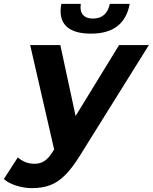

<svg xmlns="http://www.w3.org/2000/svg" viewBox="-102 -771 790 993"><path d="M64 202Q23 202 -18 189Q-59 176 -82 155L-10 43Q7 58 28.5 67Q50 76 76 76Q107 76 129 61Q151 46 173 10L178 2L54 -538H210L289 -171L514 -538H668L310 36Q270 100 233.5 136Q197 172 156.5 187Q116 202 64 202ZM369 -597Q279 -597 240 -636Q201 -675 215 -751H316Q310 -715 326.5 -695Q343 -675 378 -675Q450 -675 466 -751H569Q540 -597 369 -597Z"/></svg>

Font: Montserrat
Style: Bold Italic
Weight: 700
Italic angle: -11.3°
Designer: Julieta Ulanovsky
Foundry: Julieta Ulanovsky
Version: Version 9.000; ttfautohint (v1.8.4.7-5d5b)